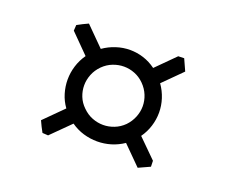

<svg xmlns="http://www.w3.org/2000/svg" viewBox="-65 -547 600 508"><g transform="rotate(20 234.5 -293.5)"><path d="M177.2 -352.1Q165 -339.8 158.9 -324.5Q152.8 -309.1 152.8 -293.5Q152.8 -277.8 158.7 -262.9Q164.6 -248 176.8 -236.3Q189.5 -223.6 204.6 -217.8Q219.7 -211.9 235.4 -211.9Q251 -211.9 266.1 -217.8Q281.2 -223.6 293.5 -235.8Q305.2 -248 311.3 -263.2Q317.4 -278.3 317.4 -293.9Q317.4 -309.6 311.3 -324.7Q305.2 -339.8 293 -352.1Q280.8 -364.3 265.9 -370.1Q251 -376 235.4 -376Q219.7 -376 204.6 -370.1Q189.5 -364.3 177.2 -352.1ZM360.4 -136.7 309.1 -188Q292.5 -176.8 273.7 -171.1Q254.9 -165.5 235.4 -165.5Q215.8 -165.5 196.8 -171.1Q177.7 -176.8 161.1 -188.5L108.4 -136.2L92.3 -137.2Q88.4 -144 84.5 -151.9Q80.6 -159.7 77.1 -167.5L129.4 -219.7Q117.7 -235.8 112.1 -254.6Q106.4 -273.4 106.4 -293Q106.4 -312.5 112.3 -331.5Q118.2 -350.6 129.9 -367.2L77.6 -419.9L78.6 -436Q85.4 -439.9 93.3 -443.8Q101.1 -447.8 108.9 -451.2L161.1 -398.9Q177.7 -410.6 196.8 -416.7Q215.8 -422.9 235.4 -422.9Q254.9 -422.9 273.4 -417Q292 -411.1 308.6 -398.9L360.4 -450.7L377 -451.2L391.6 -418.9L339.8 -367.2Q351.6 -350.6 357.7 -331.5Q363.8 -312.5 363.8 -293Q363.8 -273.4 357.9 -254.6Q352.1 -235.8 340.3 -219.2L392.1 -168L392.6 -151.4Z"/></g></svg>

Font: Gentium Basic
Style: Regular
Weight: 400
Designer: J. Victor Gaultney and Annie Olsen
Foundry: SIL International
Version: Version 1.100